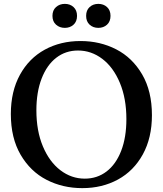

<svg xmlns="http://www.w3.org/2000/svg" viewBox="-20 -962 841 992"><path d="M396 -750Q497 -750 580.5 -707Q664 -664 714.5 -577.5Q765 -491 765 -367Q765 -250 718 -164.5Q671 -79 589.5 -34.5Q508 10 405 10Q304 10 220.5 -33Q137 -76 86.5 -162.5Q36 -249 36 -373Q36 -490 83 -575.5Q130 -661 211.5 -705.5Q293 -750 396 -750ZM418 -39Q482 -39 530.5 -76Q579 -113 606 -182.5Q633 -252 633 -347Q633 -453 599.5 -533.5Q566 -614 509 -657.5Q452 -701 383 -701Q319 -701 270.5 -663.5Q222 -626 195 -556Q168 -486 168 -392Q168 -286 201.5 -206Q235 -126 292 -82.5Q349 -39 418 -39ZM251 -880Q251 -909 269.5 -925.5Q288 -942 315 -942Q342 -942 360 -925.5Q378 -909 378 -880Q378 -851 360 -834.5Q342 -818 315 -818Q288 -818 269.5 -834.5Q251 -851 251 -880ZM488 -942Q515 -942 533 -925.5Q551 -909 551 -880Q551 -851 533 -834.5Q515 -818 488 -818Q461 -818 443 -834.5Q425 -851 425 -880Q425 -909 443 -925.5Q461 -942 488 -942Z"/></svg>

Font: Minipax
Style: Bold
Weight: 500
Designer: Raphaël Ronot, Igor Stepanchenko (Cyrillic)
Foundry: steppetype
Version: Version 1.002